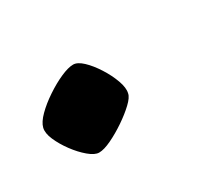

<svg xmlns="http://www.w3.org/2000/svg" viewBox="-44 -199 304 271"><g transform="rotate(-30 107.5 -63.0)"><path d="M58 0Q51 0 41.5 -8Q32 -16 23.5 -27.5Q15 -39 10 -50.5Q5 -62 7 -70Q9 -78 18.5 -87.5Q28 -97 41.5 -106Q55 -115 67.5 -120.5Q80 -126 88 -126Q95 -126 103.5 -118Q112 -110 120 -97.5Q128 -85 132.5 -72.5Q137 -60 135 -52Q134 -46 125 -37.5Q116 -29 103.5 -20.5Q91 -12 78.5 -6Q66 0 58 0Z"/></g></svg>

Font: Texturina 12pt ExtraLight
Style: Italic
Weight: 250
Italic angle: -11°
Designer: Guillermo Torres Carreño
Foundry: Omnibus-Type
Version: Version 1.002